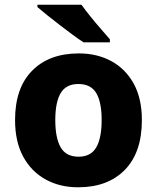

<svg xmlns="http://www.w3.org/2000/svg" viewBox="-20 -786 667 816"><path d="M583 -276Q583 -138 510.5 -64Q438 10 312 10Q234 10 173.5 -23.5Q113 -57 78.5 -120.5Q44 -184 44 -276Q44 -412 116.5 -485.5Q189 -559 315 -559Q393 -559 453.5 -526Q514 -493 548.5 -430Q583 -367 583 -276ZM215 -276Q215 -199 238 -159.5Q261 -120 314 -120Q366 -120 389 -159.5Q412 -199 412 -276Q412 -352 389 -390.5Q366 -429 313 -429Q261 -429 238 -390.5Q215 -352 215 -276ZM326 -766Q342 -744 364 -716.5Q386 -689 408.5 -663.5Q431 -638 447 -619V-606H335Q315 -619 288.5 -638.5Q262 -658 233.5 -680Q205 -702 180 -722Q155 -742 139 -756V-766Z"/></svg>

Font: Noto Sans Gurmukhi UI ExtraBold
Style: Regular
Weight: 800
Designer: Jelle Bosma - Monotype Design Team
Foundry: Monotype Imaging Inc.
Version: Version 2.004; ttfautohint (v1.8.4.7-5d5b)